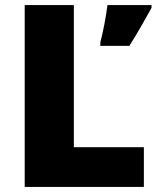

<svg xmlns="http://www.w3.org/2000/svg" viewBox="-20 -827 622 754"><path d="M77 -93V-807H270V-249H545V-93ZM575 -796Q554 -759 535 -725Q516 -691 488 -647H374V-661Q382 -690 390 -732.5Q398 -775 402 -807H575Z"/></svg>

Font: Noto Sans Kannada UI Black
Style: Regular
Weight: 900
Designer: Jelle Bosma - Monotype Design Team
Foundry: Monotype Imaging Inc.
Version: Version 2.005; ttfautohint (v1.8.4.7-5d5b)